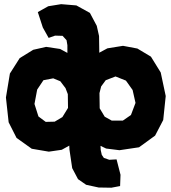

<svg xmlns="http://www.w3.org/2000/svg" viewBox="-20 -708 802 900"><path d="M262.7 -327.1 287.1 -294.9 297.9 -266.6 298.8 -202.1 272.5 -159.2 236.3 -137.7 194.3 -136.7 160.2 -162.1 141.6 -220.7 154.3 -288.1 183.6 -332 229.5 -340.8ZM444.3 -539.1 433.6 -586.9 401.4 -647.5 337.9 -682.6 266.6 -688.5 206.1 -678.7 157.2 -651.4 180.7 -579.1 208 -530.3 238.3 -541 273.4 -540 292 -519.5 295.9 -496.1V-460L261.7 -478.5L196.3 -488.3L135.7 -474.6L72.3 -435.5L26.4 -363.3L7.8 -251L20.5 -134.8L57.6 -61.5L128.9 -10.7L209 2.9L269.5 -5.9L304.7 -25.4L305.7 -5.9L318.4 80.1L345.7 131.8L383.8 158.2L442.4 170.9L502 171.9L543 164.1L544.9 111.3L526.4 39.1L492.2 41L466.8 32.2L457 17.6L452.1 -4.9L451.2 -24.4L477.5 -11.7L540 -3.9L631.8 -17.6L707 -72.3L745.1 -145.5L756.8 -257.8L733.4 -368.2L687.5 -442.4L624 -480.5L556.6 -493.2L483.4 -481.4L445.3 -460.9V-471.7ZM447.3 -200.2 446.3 -271.5 454.1 -302.7 475.6 -332 521.5 -349.6 570.3 -330.1 601.6 -286.1 615.2 -225.6 593.8 -168.9 555.7 -142.6H503.9L470.7 -161.1Z"/></svg>

Font: MaokenAssortedSans-TC
Style: Regular
Weight: 500
Version: Version 0.83